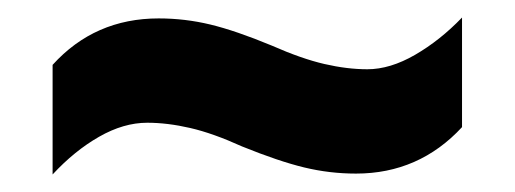

<svg xmlns="http://www.w3.org/2000/svg" viewBox="-20 -462 587 219"><path d="M256 -295Q223 -310 197 -316Q171 -322 148 -322Q121 -322 93 -306Q65 -290 40 -263V-388Q88 -441 161 -441Q191 -441 220 -434Q249 -427 290 -410Q324 -395 350 -389Q376 -383 399 -383Q425 -383 453.5 -399.5Q482 -416 507 -442V-317Q458 -264 386 -264Q356 -264 327 -271Q298 -278 256 -295Z"/></svg>

Font: Noto Sans Khmer UI SemiCondensed ExtraBold
Style: Regular
Weight: 800
Width: 4
Designer: Danh Hong and the Monotype Design Team
Foundry: Monotype Imaging Inc.
Version: Version 2.002; ttfautohint (v1.8.4.7-5d5b)